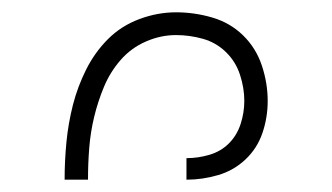

<svg xmlns="http://www.w3.org/2000/svg" viewBox="-20 -800 540 312"><path d="M85 -508Q85 -539 88 -569.5Q91 -600 98.5 -629.5Q106 -659 120 -687Q134 -715 155.5 -736.5Q177 -758 206.5 -769Q236 -780 266 -780Q296 -780 325 -771.5Q354 -763 375 -742.5Q396 -722 405.5 -693.5Q415 -665 415 -636Q415 -609 406.5 -584Q398 -559 379 -541Q360 -523 334.5 -515.5Q309 -508 283 -508V-543Q302 -543 320.5 -548.5Q339 -554 352 -567Q365 -580 371 -598.5Q377 -617 377 -636Q377 -657 370 -678.5Q363 -700 347 -715.5Q331 -731 309.5 -737Q288 -743 266 -743Q241 -743 217 -732.5Q193 -722 176 -702.5Q159 -683 149 -659Q139 -635 133 -610Q127 -585 125 -559.5Q123 -534 123 -508Z"/></svg>

Font: Iosevka Term Curly Extralight
Style: Regular
Weight: 200
Designer: Belleve Invis
Foundry: Belleve Invis
Version: Version 32.3.0